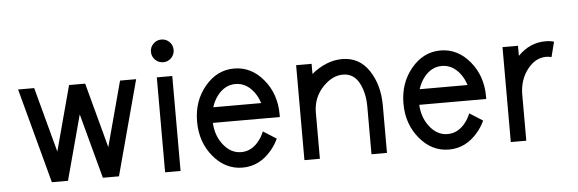

<svg xmlns="http://www.w3.org/2000/svg" viewBox="-44 -760 2723 905"><g transform="rotate(-5 1317.0 -307.5)"><path d="M486.8 0H410.6L328.1 -307.1L245.6 0H169.4L48.8 -449.2H125L207.5 -141.6L290 -449.2H366.2L448.7 -141.6L531.2 -449.2H607.4Z M778.3 0H705.1V-449.2H778.3ZM741.7 -517.6Q719.7 -517.6 703.9 -533.4Q688 -549.3 688 -571.3Q688 -593.8 703.9 -609.4Q719.7 -625 741.7 -625Q764.2 -625 779.8 -609.4Q795.4 -593.8 795.4 -571.3Q795.4 -549.3 779.8 -533.4Q764.2 -517.6 741.7 -517.6Z M1071.3 9.8Q990.2 9.8 933.1 -58.8Q876 -127.4 876 -224.6Q876 -321.8 933.1 -390.4Q990.2 -459 1071.3 -459Q1152.3 -459 1209.5 -390.4Q1266.6 -321.8 1266.6 -224.6V-212.4H949.7Q952.6 -153.3 984.9 -110.8Q1020.5 -63.5 1071.3 -63.5Q1122.1 -63.5 1157.7 -110.8Q1171.9 -129.4 1180.7 -151.9L1243.2 -112.3Q1230 -83.5 1209.5 -59.1Q1152.3 9.8 1071.3 9.8ZM1184.6 -285.6Q1175.8 -314.5 1157.7 -338.9Q1122.1 -385.7 1071.3 -385.7Q1020.5 -385.7 984.9 -338.9Q966.8 -314.5 958 -285.6Z M1754.9 0H1681.6V-224.6Q1681.6 -291.5 1656 -338.6Q1630.4 -385.7 1579.6 -385.7Q1529.3 -385.7 1484.6 -338.6Q1439.9 -291.5 1437.5 -224.6V0H1364.3V-449.2H1437.5V-401.4Q1508.3 -459 1582.5 -459Q1663.6 -459 1709.2 -390.4Q1754.9 -321.8 1754.9 -224.6Z M2047.9 9.8Q1966.8 9.8 1909.7 -58.8Q1852.5 -127.4 1852.5 -224.6Q1852.5 -321.8 1909.7 -390.4Q1966.8 -459 2047.9 -459Q2128.9 -459 2186 -390.4Q2243.2 -321.8 2243.2 -224.6V-212.4H1926.3Q1929.2 -153.3 1961.4 -110.8Q1997.1 -63.5 2047.9 -63.5Q2098.6 -63.5 2134.3 -110.8Q2148.4 -129.4 2157.2 -151.9L2219.7 -112.3Q2206.5 -83.5 2186 -59.1Q2128.9 9.8 2047.9 9.8ZM2161.1 -285.6Q2152.3 -314.5 2134.3 -338.9Q2098.6 -385.7 2047.9 -385.7Q1997.1 -385.7 1961.4 -338.9Q1943.4 -314.5 1934.6 -285.6Z M2414.1 0H2340.8V-449.2H2414.1V-401.4Q2470.2 -459 2544.4 -459Q2566.9 -459 2585 -453.6L2566.9 -382.3Q2554.7 -385.7 2541.5 -385.7Q2491.2 -385.7 2453.9 -338.6Q2416.5 -291.5 2414.1 -224.6Z"/></g></svg>

Font: Catrinity
Style: Regular
Weight: 400
Designer: Alexander Lange
Foundry: High-Logic / Made with FontCreator
Version: Version 2.090;May 20, 2024;FontCreator 15.0.0.2974 64-bit